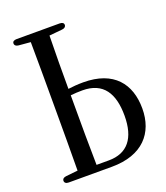

<svg xmlns="http://www.w3.org/2000/svg" viewBox="-129 -796 754 872"><g transform="rotate(-20 248.0 -359.5)"><path d="M258 -45H199C197 -140 197 -237 197 -335V-382C216 -384 235 -385 254 -385C355 -385 395 -319 395 -212C395 -103 349 -45 258 -45ZM53 -13H261C411 -13 482 -97 482 -215C482 -334 417 -418 270 -418C244 -418 219 -416 197 -413C197 -495 197 -583 199 -670L262 -676C274 -677 281 -683 281 -692C281 -701 274 -706 261 -706H53C40 -706 33 -701 33 -692C33 -683 40 -677 52 -676L109 -671C110 -576 110 -481 110 -385V-335C110 -239 110 -145 109 -50L52 -44C40 -43 33 -37 33 -28C33 -19 40 -13 53 -13Z"/></g></svg>

Font: 寒蝉锦书宋 CompactLight
Style: Bold
Weight: 400
Width: 4
Designer: 寒蝉锦书宋{Warren} 思源宋体{Ryoko NISHIZUKA 西塚涼子 (kana & ideographs); Frank Grießhammer (Latin, Greek & Cyrillic); Wenlong ZHANG 
Foundry: Adobe & ChillType
Version: Version 2.000;Glyphs 3.1.1 (3135)